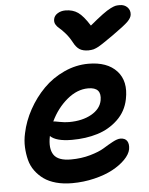

<svg xmlns="http://www.w3.org/2000/svg" viewBox="-59 -918 761 980"><g transform="rotate(-5 321.5 -428.0)"><path d="M590.8 -870.1Q615.7 -870.1 630.6 -854.7Q645.5 -839.4 643.1 -816.9Q641.6 -800.8 623.3 -782.2Q605 -763.7 540 -717.8Q531.2 -711.9 516.8 -701.9Q502.4 -691.9 496.6 -688Q490.7 -684.1 480.2 -677.2Q469.7 -670.4 465.1 -668Q460.4 -665.5 452.6 -661.9Q444.8 -658.2 439.5 -657Q434.1 -655.8 427.2 -654.8Q420.4 -653.8 413.1 -653.8Q384.3 -653.8 366.9 -665Q349.6 -676.3 335.9 -703.1Q321.8 -729.5 303.5 -750.2Q285.2 -771 273.7 -780Q262.2 -789.1 255.6 -801Q249 -813 252 -828.1Q255.4 -845.7 272.7 -856.4Q290 -867.2 313 -867.2Q350.6 -867.2 377.2 -848.6Q403.8 -830.1 436 -778.8Q475.1 -811.5 501.2 -830.8Q527.3 -850.1 544.4 -858.4Q561.5 -866.7 569.8 -868.4Q578.1 -870.1 590.8 -870.1ZM271 14.2Q226.1 14.2 189.2 4.2Q152.3 -5.9 126.7 -24.2Q101.1 -42.5 82.5 -67.9Q64 -93.3 56.2 -124Q48.3 -154.8 46.6 -189.5Q44.9 -224.1 53.2 -261.2Q65.9 -322.3 97.9 -380.4Q129.9 -438.5 175.3 -484.4Q220.7 -530.3 281.2 -558.1Q341.8 -585.9 405.8 -585.9Q502.4 -585.9 551 -533Q599.6 -480 581.1 -389.2Q568.8 -327.1 524.4 -284.9Q480 -242.7 420.4 -224.4Q360.8 -206.1 289.1 -206.1Q208 -206.1 178.2 -235.8V-234.9Q165.5 -172.4 187.5 -139.6Q209.5 -106.9 274.9 -106.9Q328.6 -106.9 374.5 -120.1Q420.4 -133.3 445.6 -148.9Q470.7 -164.6 495.1 -177.7Q519.5 -190.9 535.2 -190.9Q559.6 -190.9 569.6 -175.3Q579.6 -159.7 575.2 -132.8Q569.8 -106.9 544.2 -80.8Q518.6 -54.7 479 -33.4Q439.5 -12.2 384.5 1Q329.6 14.2 271 14.2ZM202.1 -308.1Q208.5 -308.1 233.9 -303Q259.3 -297.9 282.2 -297.9Q350.1 -297.9 397 -324.2Q443.8 -350.6 452.1 -394Q464.4 -460.9 394 -460.9Q337.4 -460.9 285.4 -417.5Q233.4 -374 202.1 -308.1Z"/></g></svg>

Font: Shantell Sans Irregular Bouncy
Style: Italic
Weight: 600
Italic angle: -11.31°
Designer: Stephen Nixon, Anya Danilova, Shantell Martin
Foundry: Arrow Type
Version: Version 1.006;[9816181b4]